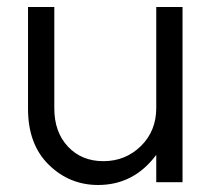

<svg xmlns="http://www.w3.org/2000/svg" viewBox="-20 -520 606 548"><path d="M501 0H426V-78Q362 8 260 8Q178 8 119 -50Q60 -108 60 -209V-500H135V-211Q135 -143 174 -101.5Q213 -60 275 -60Q338 -60 382 -103Q426 -146 426 -212V-500H501Z"/></svg>

Font: Questrial
Style: Regular
Weight: 400
Designer: Joe Prince
Foundry: Joe Prince
Version: Version 1.002